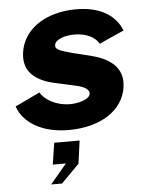

<svg xmlns="http://www.w3.org/2000/svg" viewBox="-54 -570 660 860"><g transform="rotate(-5 275.5 -140.0)"><path d="M241 10C380 10 487 -53 502 -161C509 -210 497 -279 374 -311L289 -332C234 -347 210 -354 213 -374C216 -400 261 -414 302 -414C357 -414 396 -393 413 -363L524 -413C501 -473 439 -526 321 -526C178 -526 80 -454 67 -352C56 -269 109 -223 204 -204L281 -187C320 -179 351 -167 348 -143C344 -118 294 -105 257 -105C190 -105 142 -139 124 -169L13 -116C36 -46 116 10 241 10ZM141 246H190L271 164L285 61H171L156 158H215Z"/></g></svg>

Font: United Sans ExtraBold
Style: Italic
Weight: 800
Italic angle: -8°
Designer: Pablo Impallari, Rodrigo Fuenzalida (Modified by Dan O. Williams)
Version: Version 1.000;PS 001.000;hotconv 1.0.88;makeotf.lib2.5.64775